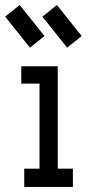

<svg xmlns="http://www.w3.org/2000/svg" viewBox="-35 -736 355 756"><path d="M140.1 -594.2 83 -548.3 -14.6 -670.4 42.5 -716.3ZM286.6 -594.2 229.5 -548.3 131.8 -670.4 189 -716.3ZM120.6 -406.7H48.8V-475.1H192.4V-71.8H252V0H60.5V-71.8H120.6Z"/></svg>

Font: Eligible
Style: Regular
Weight: 500
Version: Version 1.1